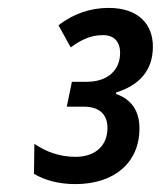

<svg xmlns="http://www.w3.org/2000/svg" viewBox="-20 -874 407 486"><path d="M171 -408C269 -408 333 -462 333 -549C333 -594 312 -623 274 -636V-640C332 -658 367 -695 367 -756C367 -811 332 -854 255 -854C207 -854 164 -838 128 -810L159 -754C186 -774 211 -785 239 -785C267 -786 284 -770 284 -740C284 -696 252 -667 200 -667H162L149 -604H192C231 -604 252 -585 252 -550C252 -505 221 -477 171 -477C131 -477 96 -490 67 -510L66 -434C93 -418 128 -408 171 -408Z"/></svg>

Font: Noto Sans Display SemiCondensed Medium
Style: Italic
Weight: 500
Width: 4
Italic angle: -12°
Designer: Monotype Design Team
Foundry: Monotype Imaging Inc.
Version: Version 1.900